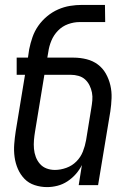

<svg xmlns="http://www.w3.org/2000/svg" viewBox="-20 -755 540 783"><path d="M172 8Q146 8 121.5 0Q97 -8 80 -25.5Q63 -43 53 -66Q43 -89 39.5 -114.5Q36 -140 38 -166.5Q40 -193 44 -219L82 -450H48V-520H94L99 -554Q104 -579 112.5 -603.5Q121 -628 136 -649.5Q151 -671 172 -688.5Q193 -706 217 -716.5Q241 -727 265.5 -731Q290 -735 315 -735H408L409 -665H304Q281 -665 257.5 -656.5Q234 -648 216.5 -630Q199 -612 189.5 -589Q180 -566 177 -543L173 -520H280Q307 -520 333 -513.5Q359 -507 379 -492Q399 -477 411.5 -455Q424 -433 430 -407.5Q436 -382 435 -355Q434 -328 430 -301L380 0H301L314 -82Q304 -62 289 -45Q274 -28 255 -15.5Q236 -3 214.5 2.5Q193 8 172 8ZM204 -62Q227 -62 250.5 -70.5Q274 -79 291.5 -96.5Q309 -114 318 -137Q327 -160 331 -183L352 -312Q355 -329 356.5 -345.5Q358 -362 355 -377.5Q352 -393 345 -407Q338 -421 327 -431Q316 -441 300.5 -445.5Q285 -450 268 -450H161L123 -219Q120 -201 118.5 -183.5Q117 -166 118.5 -148.5Q120 -131 126 -115Q132 -99 143 -86.5Q154 -74 170 -68Q186 -62 204 -62Z"/></svg>

Font: Iosevka Fixed
Style: Italic
Weight: 400
Italic angle: -9°
Monospace: yes
Designer: Belleve Invis
Foundry: Belleve Invis
Version: Version 33.2.4